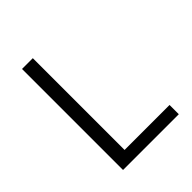

<svg xmlns="http://www.w3.org/2000/svg" viewBox="-200 -845 969 969"><g transform="rotate(-45 284.5 -360.5)"><path d="M117 -721H194V-66H515V0H117Z"/></g></svg>

Font: Nebula Sans Book
Style: Regular
Weight: 400
Designer: Paul D. Hunt for Adobe (as Source Sans)
Foundry: Nebula Entertainment & Broadcasting LLC
Version: Version 1.010